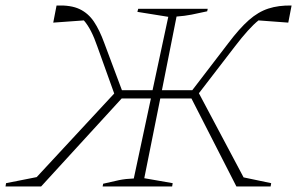

<svg xmlns="http://www.w3.org/2000/svg" viewBox="-29 -676 1087 696"><path d="M120 0H-9L-7 -12L104 -34L385 -337L324 -507Q313 -539 301 -562.5Q289 -586 275 -602L164 -594L176 -656Q228 -658 259.5 -643Q291 -628 311.5 -597.5Q332 -567 349 -520L413 -349H524L581 -615L469 -633L472 -644H724L722 -635Q691 -628 665.5 -623Q640 -618 611 -616L558 -349H668L799 -520Q839 -573 873 -603Q907 -633 944 -645Q981 -657 1028 -656L1016 -594L908 -602Q874 -575 822 -507L692 -338L854 -33L954 -12L952 0H828L665 -319H552L494 -30L597 -12L595 0H343L345 -10Q378 -18 402.5 -23Q427 -28 456 -29L518 -319H412Z"/></svg>

Font: Piazzolla SC Thin
Style: Italic
Weight: 100
Italic angle: -11.3°
Designer: Juan Pablo del Peral
Foundry: Huerta Tipografica
Version: Version 1.330